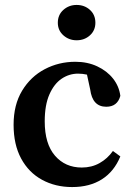

<svg xmlns="http://www.w3.org/2000/svg" viewBox="-20 -743 540 777"><path d="M272 14Q204 14 150 -15.5Q96 -45 65.5 -101.5Q35 -158 35 -238Q35 -319 69.5 -376Q104 -433 161 -463Q218 -493 285 -493Q334 -493 373.5 -474.5Q413 -456 437.5 -425Q462 -394 467 -355Q455 -311 410 -311Q354 -311 345 -381L332 -441Q323 -443 314 -444Q305 -445 296 -445Q260 -445 229.5 -424.5Q199 -404 180 -361Q161 -318 161 -252Q161 -161 202.5 -113Q244 -65 311 -65Q351 -65 383 -83Q415 -101 437 -132L467 -110Q442 -49 392.5 -17.5Q343 14 272 14ZM290 -580Q259 -580 236.5 -600Q214 -620 214 -651Q214 -683 236.5 -703Q259 -723 290 -723Q322 -723 344 -703Q366 -683 366 -651Q366 -620 344 -600Q322 -580 290 -580Z"/></svg>

Font: Source Serif Pro SemiBold
Style: Regular
Weight: 600
Designer: Frank Grießhammer
Foundry: Adobe Systems Incorporated
Version: Version 3.001;hotconv 1.0.111;makeotfexe 2.5.65597